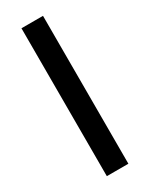

<svg xmlns="http://www.w3.org/2000/svg" viewBox="-156 -598 494 633"><g transform="rotate(-30 91.0 -281.5)"><path d="M50 0V-563H132V0Z"/></g></svg>

Font: Darker Grotesque Light SemiBold
Style: Regular
Weight: 600
Version: Version 1.000;gftools[0.9.28]